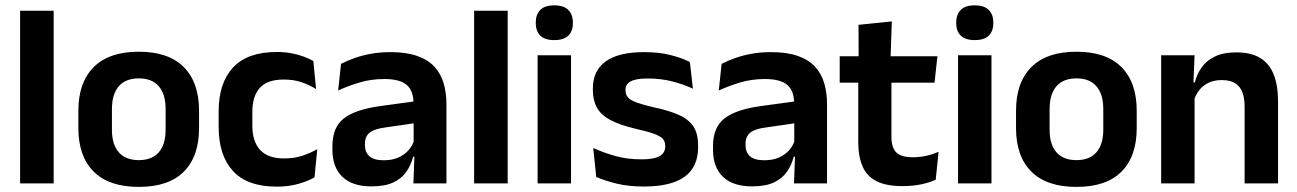

<svg xmlns="http://www.w3.org/2000/svg" viewBox="-20 -702 4964 735"><path d="M57 0V-661H185.5V0Z M511.5 13.5Q397.5 13.5 338.8 -45Q280 -103.5 280 -211.5V-278Q280 -386.5 338.8 -445.2Q397.5 -504 511.5 -504Q625 -504 683.5 -445.2Q742 -386.5 742 -278V-211.5Q742 -103.5 683.8 -45Q625.5 13.5 511.5 13.5ZM511.5 -89Q561.5 -89 587.8 -119Q614 -149 614 -205V-284.5Q614 -341.5 587.8 -371.8Q561.5 -402 511.5 -402Q461 -402 434.8 -371.8Q408.5 -341.5 408.5 -284.5V-205Q408.5 -149 434.8 -119Q461 -89 511.5 -89Z M1040 12.5Q926.5 12.5 871.8 -47.5Q817 -107.5 817 -216V-276Q817 -384 872 -443.5Q927 -503 1040 -503Q1069.5 -503 1095.2 -498.2Q1121 -493.5 1142.2 -485.5Q1163.5 -477.5 1179.5 -468.5L1190 -361Q1165.5 -376.5 1135.2 -387Q1105 -397.5 1065.5 -397.5Q1003.5 -397.5 974.8 -365.8Q946 -334 946 -273.5V-220.5Q946 -160.5 975.8 -128Q1005.5 -95.5 1067.5 -95.5Q1107 -95.5 1137.5 -105.8Q1168 -116 1194.5 -131L1184 -23Q1159.5 -9 1122.5 1.8Q1085.5 12.5 1040 12.5Z M1562.5 0 1567 -120 1563.5 -131V-284.5L1563 -306.5Q1563 -354.5 1536.8 -377Q1510.5 -399.5 1451 -399.5Q1400.5 -399.5 1356.2 -386.2Q1312 -373 1274.5 -355.5L1285.5 -457.5Q1307.5 -469 1335.8 -479.2Q1364 -489.5 1399 -496Q1434 -502.5 1474.5 -502.5Q1534.5 -502.5 1576 -488.2Q1617.5 -474 1642.2 -447.5Q1667 -421 1678 -384.2Q1689 -347.5 1689 -303V0ZM1402 11.5Q1329 11.5 1290.8 -25Q1252.5 -61.5 1252.5 -129V-143Q1252.5 -214.5 1296.5 -248.8Q1340.5 -283 1436 -296L1575 -315L1582.5 -232.5L1454.5 -214Q1412.5 -208.5 1394.8 -194Q1377 -179.5 1377 -151.5V-146.5Q1377 -119 1394.2 -103.8Q1411.5 -88.5 1448.5 -88.5Q1481.5 -88.5 1505 -99Q1528.5 -109.5 1543.8 -126.8Q1559 -144 1565.5 -165.5L1583.5 -102H1561.5Q1553.5 -70.5 1535.8 -44.8Q1518 -19 1486 -3.8Q1454 11.5 1402 11.5Z M1795 0V-661H1923.5V0Z M2038 0V-490.5H2166V0ZM2102 -548.5Q2065.5 -548.5 2048.2 -565.8Q2031 -583 2031 -613.5V-616Q2031 -646.5 2048.2 -664Q2065.5 -681.5 2102 -681.5Q2138 -681.5 2155.5 -664Q2173 -646.5 2173 -616V-613.5Q2173 -582.5 2155.5 -565.5Q2138 -548.5 2102 -548.5Z M2445 12Q2386 12 2340.2 0.8Q2294.5 -10.5 2262.5 -24.5L2251 -135.5Q2289 -118 2334.8 -105Q2380.5 -92 2435.5 -92Q2483.5 -92 2505 -104.2Q2526.5 -116.5 2526.5 -141V-144Q2526.5 -160.5 2516.8 -171Q2507 -181.5 2482.5 -190.2Q2458 -199 2413.5 -209Q2352 -223.5 2316.2 -242.8Q2280.5 -262 2265 -290.2Q2249.5 -318.5 2249.5 -358V-362.5Q2249.5 -432 2299 -467.2Q2348.5 -502.5 2445.5 -502.5Q2503 -502.5 2547.2 -491.2Q2591.5 -480 2621 -464.5L2632.5 -362.5Q2597.5 -379 2554 -390.2Q2510.5 -401.5 2460.5 -401.5Q2428 -401.5 2409.2 -396.2Q2390.5 -391 2382.5 -381.5Q2374.5 -372 2374.5 -358.5V-356Q2374.5 -341 2383.2 -330Q2392 -319 2415.5 -310.2Q2439 -301.5 2481.5 -291.5Q2543.5 -278.5 2581 -261Q2618.5 -243.5 2635.5 -216.2Q2652.5 -189 2652.5 -145V-139Q2652.5 -63 2601 -25.5Q2549.5 12 2445 12Z M3019.5 0 3024 -120 3020.5 -131V-284.5L3020 -306.5Q3020 -354.5 2993.8 -377Q2967.5 -399.5 2908 -399.5Q2857.5 -399.5 2813.2 -386.2Q2769 -373 2731.5 -355.5L2742.5 -457.5Q2764.5 -469 2792.8 -479.2Q2821 -489.5 2856 -496Q2891 -502.5 2931.5 -502.5Q2991.5 -502.5 3033 -488.2Q3074.5 -474 3099.2 -447.5Q3124 -421 3135 -384.2Q3146 -347.5 3146 -303V0ZM2859 11.5Q2786 11.5 2747.8 -25Q2709.5 -61.5 2709.5 -129V-143Q2709.5 -214.5 2753.5 -248.8Q2797.5 -283 2893 -296L3032 -315L3039.5 -232.5L2911.5 -214Q2869.5 -208.5 2851.8 -194Q2834 -179.5 2834 -151.5V-146.5Q2834 -119 2851.2 -103.8Q2868.5 -88.5 2905.5 -88.5Q2938.5 -88.5 2962 -99Q2985.5 -109.5 3000.8 -126.8Q3016 -144 3022.5 -165.5L3040.5 -102H3018.5Q3010.5 -70.5 2992.8 -44.8Q2975 -19 2943 -3.8Q2911 11.5 2859 11.5Z M3435.5 10.5Q3373 10.5 3335.8 -8.2Q3298.5 -27 3282 -65Q3265.5 -103 3265.5 -158.5V-444.5H3392.5V-177.5Q3392.5 -137.5 3410.8 -118.8Q3429 -100 3475 -100Q3502 -100 3527 -105.8Q3552 -111.5 3573 -121L3562 -14Q3537 -2.5 3504.8 4Q3472.5 10.5 3435.5 10.5ZM3194.5 -385.5V-486.5H3568.5L3557.5 -385.5ZM3267 -477 3266.5 -607 3394 -620 3389 -477Z M3647.5 0V-490.5H3775.5V0ZM3711.5 -548.5Q3675 -548.5 3657.8 -565.8Q3640.5 -583 3640.5 -613.5V-616Q3640.5 -646.5 3657.8 -664Q3675 -681.5 3711.5 -681.5Q3747.5 -681.5 3765 -664Q3782.5 -646.5 3782.5 -616V-613.5Q3782.5 -582.5 3765 -565.5Q3747.5 -548.5 3711.5 -548.5Z M4101 13.5Q3987 13.5 3928.2 -45Q3869.5 -103.5 3869.5 -211.5V-278Q3869.5 -386.5 3928.2 -445.2Q3987 -504 4101 -504Q4214.5 -504 4273 -445.2Q4331.5 -386.5 4331.5 -278V-211.5Q4331.5 -103.5 4273.2 -45Q4215 13.5 4101 13.5ZM4101 -89Q4151 -89 4177.2 -119Q4203.5 -149 4203.5 -205V-284.5Q4203.5 -341.5 4177.2 -371.8Q4151 -402 4101 -402Q4050.5 -402 4024.2 -371.8Q3998 -341.5 3998 -284.5V-205Q3998 -149 4024.2 -119Q4050.5 -89 4101 -89Z M4744.5 0V-294.5Q4744.5 -325.5 4736.2 -348Q4728 -370.5 4709 -383Q4690 -395.5 4657 -395.5Q4628 -395.5 4606.2 -385Q4584.5 -374.5 4570.8 -356.8Q4557 -339 4550 -316.5L4530 -386.5H4554Q4562 -419 4580.8 -445Q4599.5 -471 4631.8 -486.2Q4664 -501.5 4712.5 -501.5Q4769 -501.5 4804 -480.2Q4839 -459 4855.8 -417Q4872.5 -375 4872.5 -313V0ZM4425 0V-490.5H4553L4548 -371L4553 -360.5V0Z"/></svg>

Font: Anek Tamil SemiBold
Style: Regular
Weight: 600
Version: Version 1.003